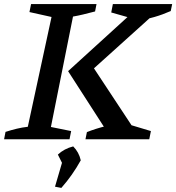

<svg xmlns="http://www.w3.org/2000/svg" viewBox="-21 -681 862 939"><path d="M-1 0 6 -36Q34 -45 61 -51.5Q88 -58 115 -61L231 -598L123 -622L131 -661H451L444 -625Q410 -616 384.5 -610Q359 -604 336 -600L228 -60L327 -40L319 0ZM397 0 404 -35Q450 -53 496 -64Q542 -75 587 -79L717 -40L709 0ZM657 -582 523 -620 531 -661H821L814 -627Q732 -591 657 -582ZM747 -650 745 -623 401 -313 412 -387 643 -37 631 -10H520L312 -333L660 -650ZM248 232 284 109 374 103Q333 177 279 238ZM297 145 262 75Q293 46 337 35Q365 63 374 103Z"/></svg>

Font: Piazzolla Thin SemiBold
Style: Italic
Weight: 600
Italic angle: -11.3°
Version: Version 2.005